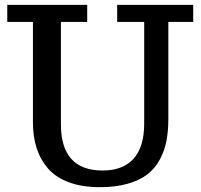

<svg xmlns="http://www.w3.org/2000/svg" viewBox="-20 -755 823 788"><path d="M390.1 13.2Q317.4 13.2 263.4 -6.6Q209.5 -26.4 177.7 -62.7Q146 -99.1 130.6 -146.2Q115.2 -193.4 115.2 -252V-665H9.8V-734.9H337.9V-665H230V-245.1Q230 -55.2 400.9 -55.2Q484.4 -55.2 528.1 -103.5Q571.8 -151.9 571.8 -248V-665H460.9V-734.9H772.9V-665H670.9V-267.1Q670.9 -216.8 663.1 -176.5Q655.3 -136.2 635.7 -99.9Q616.2 -63.5 584.7 -39.3Q553.2 -15.1 504.2 -1Q455.1 13.2 390.1 13.2Z"/></svg>

Font: Trocchi
Style: Regular
Weight: 400
Designer: vernon adams
Version: Version 1.0; ttfautohint (v0.8) -l 6 -r 50 -G 100